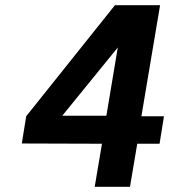

<svg xmlns="http://www.w3.org/2000/svg" viewBox="-20 -720 654 740"><path d="M373 -166 64 -167 81 -272 423 -700H597L525 -272H612L595 -166H509L481 0H345ZM390 -274 434 -537 220 -274Z"/></svg>

Font: Be Vietnam
Style: Bold Italic
Weight: 700
Italic angle: -9.66701°
Designer: Gabriel Lam
Foundry: TypeRant
Version: Version 3.000